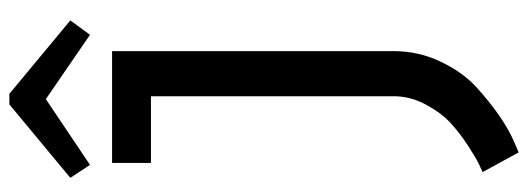

<svg xmlns="http://www.w3.org/2000/svg" viewBox="-370 -592 1101 400"><g transform="rotate(-90 180.0 -391.5)"><path d="M22 64 63 139 84 130C118.7 115.3 157.3 88.7 200 50C220.7 30.7 238.2 5.8 252.5 -24.5C266.8 -54.8 274 -87 274 -121V-708H41V-627H180V-121C180 -98.3 174.3 -76.3 163 -55C151.7 -33.7 139 -16.5 125 -3.5C111 9.5 95 21.8 77 33.5C59 45.2 46.3 52.7 39 56C31.7 59.3 26 62 22 64ZM163 -922 10 -795 37 -754 174 -846 308 -754 338 -795 185 -922Z"/></g></svg>

Font: Telex Regular
Style: Regular
Weight: 400
Designer: Andres Torresi
Foundry: Andres Torresi
Version: Version 1.001